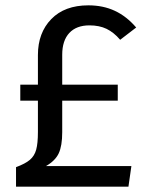

<svg xmlns="http://www.w3.org/2000/svg" viewBox="-20 -699 560 719"><path d="M152 -77H472L461 0H40V-73Q75 -86 92 -100.5Q109 -115 115.5 -138.5Q122 -162 122 -205V-322H56V-382H122V-493Q122 -576 172 -627.5Q222 -679 311 -679Q366 -679 410 -658.5Q454 -638 490 -596L430 -550Q406 -578 379 -591Q352 -604 315 -604Q266 -604 239.5 -575.5Q213 -547 213 -494V-382H421V-322H213V-204Q213 -153 200 -125Q187 -97 152 -77Z"/></svg>

Font: Fira Sans
Style: Regular
Weight: 400
Designer: bBox Type GmbH & Carrois Corporate GbR & Edenspiekermann AG
Foundry: bBox Type GmbH & Carrois Corporate GbR & Edenspiekermann AG
Version: Version 4.301